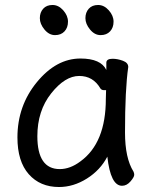

<svg xmlns="http://www.w3.org/2000/svg" viewBox="-20 -727 615 771"><path d="M217 24Q141 24 95.5 -27.5Q50 -79 50 -175Q50 -302 128 -397Q206 -492 303 -492Q385 -492 407 -446V-475Q407 -491 432 -491Q452 -491 473.5 -483Q495 -475 495 -458Q482 -368 482 -195Q482 -92 516 -38Q519 -32 519 -25Q519 -16 504 1.5Q489 19 470 19Q424 19 411 -98Q383 -44 329 -10Q275 24 217 24ZM220 -48Q262 -48 303 -79Q405 -153 405 -330L406 -365H397Q388 -365 383 -372Q354 -422 298 -422Q241 -422 185.5 -352Q130 -282 130 -180Q130 -48 220 -48ZM201 -586Q177 -586 158.5 -608.5Q140 -631 140 -654Q140 -677 153.5 -692Q167 -707 191 -707Q215 -707 234 -685.5Q253 -664 253 -640Q253 -616 239 -601Q225 -586 201 -586ZM384 -586Q360 -586 341.5 -608.5Q323 -631 323 -654Q323 -677 336.5 -692Q350 -707 374 -707Q398 -707 417 -685.5Q436 -664 436 -640Q436 -616 422 -601Q408 -586 384 -586Z"/></svg>

Font: LXGW WenKai TC
Style: Bold
Weight: 700
Designer: LXGW / Fontworks Inc.
Foundry: LXGW / Fontworks Inc.
Version: Version 1.330;April 28, 2024